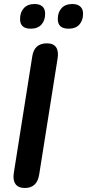

<svg xmlns="http://www.w3.org/2000/svg" viewBox="-20 -929 434 957"><path d="M104 8Q71 8 57 -12Q43 -32 49 -68L141 -649Q151 -713 214 -713Q246 -713 259.5 -693.5Q273 -674 267 -637L175 -57Q164 8 104 8ZM322 -786Q268 -786 268 -834Q268 -868 287 -888.5Q306 -909 340 -909Q366 -909 380 -896.5Q394 -884 394 -861Q394 -827 375.5 -806.5Q357 -786 322 -786ZM133 -786Q80 -786 80 -834Q80 -868 99 -888.5Q118 -909 152 -909Q178 -909 191.5 -896.5Q205 -884 205 -861Q205 -827 186.5 -806.5Q168 -786 133 -786Z"/></svg>

Font: Nunito Variable Extra Light
Style: Italic
Weight: 200
Italic angle: -9°
Designer: Vernon Adams
Foundry: Vernon Adams
Version: Version 3.602